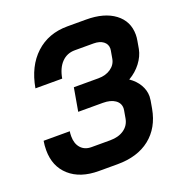

<svg xmlns="http://www.w3.org/2000/svg" viewBox="-129 -819 882 937"><g transform="rotate(-20 311.5 -350.0)"><path d="M623 -556Q623 -542 620 -525L613 -485Q606 -449 581 -416Q556 -383 518 -361Q549 -340 566 -311Q583 -282 583 -250Q583 -243 581 -229L574 -189Q557 -95 492 -43.5Q427 8 323 8H226Q130 8 74.5 -41.5Q19 -91 19 -175Q19 -200 23 -223H159Q157 -214 157 -197Q157 -159 177 -136.5Q197 -114 232 -114H329Q373 -114 401.5 -134Q430 -154 436 -189L443 -229Q444 -233 444 -239Q444 -266 421 -282Q398 -298 358 -298H230L251 -418H379Q417 -418 443.5 -436.5Q470 -455 475 -485L482 -525Q483 -528 483 -535Q483 -558 464.5 -572Q446 -586 414 -586H317Q276 -586 248.5 -557.5Q221 -529 212 -477H73Q92 -586 158 -647Q224 -708 323 -708H420Q514 -708 568.5 -667Q623 -626 623 -556Z"/></g></svg>

Font: Bai Jamjuree
Style: Bold Italic
Weight: 700
Italic angle: -10°
Designer: Katatrad Aksorn Co.,Ltd.
Foundry: Cadson Demak Co.,Ltd.
Version: Version 1.000; ttfautohint (v1.6)